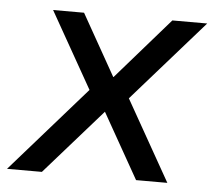

<svg xmlns="http://www.w3.org/2000/svg" viewBox="-52 -542 655 587"><g transform="rotate(5 275.5 -248.0)"><path d="M-10 0 234 -278 239 -229 88 -496H183L289 -308H290L454 -496H561L328 -231L326 -276L482 0H386L273 -200L97 0Z"/></g></svg>

Font: Nunito Sans 7pt
Style: Italic
Weight: 400
Italic angle: -9°
Designer: Vernon Adams
Foundry: Vernon Adams
Version: Version 3.101;gftools[0.9.27]